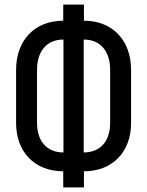

<svg xmlns="http://www.w3.org/2000/svg" viewBox="-20 -790 640 835"><path d="M345 25V-45C468 -45 550 -128 550 -255V-486C550 -615 469 -700 345 -700V-770H255V-700C131 -700 50 -615 50 -486V-255C50 -128 132 -45 255 -45V25ZM256 -127C184 -127 141 -176 141 -255V-486C141 -568 184 -618 256 -618ZM344 -618C416 -618 459 -568 459 -486V-255C459 -176 416 -127 344 -127Z"/></svg>

Font: Tekne LDO Medium
Style: Regular
Weight: 500
Monospace: yes
Designer: Alessio Laiso, Mario Rullo, Paolo Rosset
Foundry: Alessio Laiso
Version: Version 1.000;hotconv 1.0.109;makeotfexe 2.5.65596